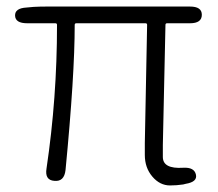

<svg xmlns="http://www.w3.org/2000/svg" viewBox="-20 -553 664 586"><path d="M539 10Q519 13 499 13Q468 13 445 -14Q422 -41 422 -80Q422 -98 422 -116L429 -477Q429 -482 424 -482H213Q208 -482 208 -477Q208 -323 180 -34Q176 2 146 -1Q116 -3 122 -39Q154 -254 154 -477Q154 -482 149 -482H63Q27 -482 26 -505Q25 -528 61 -530L83 -532Q102 -533 121 -533H560Q596 -533 596 -508Q596 -482 560 -482H490Q485 -482 485 -477L477 -110Q477 -92 477 -74Q477 -37 539 -41Q573 -43 578 -20Q583 2 547 8Z"/></svg>

Font: Resource Han Rounded CN Light
Style: Regular
Weight: 300
Designer: Cyano Hao (round all glyphs); Ryoko NISHIZUKA 西塚涼子 (kana, bopomofo & ideographs); Paul D. Hunt (Latin, Greek & Cyrillic)
Foundry: Cyano Hao
Version: 0.990